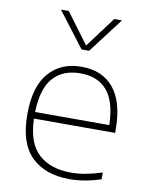

<svg xmlns="http://www.w3.org/2000/svg" viewBox="-90 -874 740 948"><g transform="rotate(10 280.0 -399.5)"><path d="M324 9Q202 9 133 -58.5Q64 -126 64 -270Q64 -409.5 124.2 -478.8Q184.5 -548 288 -548Q392.5 -548 449.8 -478.5Q507 -409 507 -270V-255H100Q103.5 -133 163.2 -78.5Q223 -24 326 -24Q363 -24 401 -31.2Q439 -38.5 481 -52V-18Q440 -4.5 401.5 2.2Q363 9 324 9ZM288 -515Q200.5 -515 151.8 -460.5Q103 -406 100 -288H472Q469 -405 422.2 -460Q375.5 -515 288 -515ZM272 -632 138 -808H177L291 -655L405 -808H444L310 -632Z"/></g></svg>

Font: Encode Sans Expanded Expanded Thin
Style: Regular
Weight: 100
Width: 7
Designer: Multiple Designers
Foundry: Impallari Type
Version: Version 3.000; ttfautohint (v1.8.3) -l 8 -r 50 -G 200 -x 14 